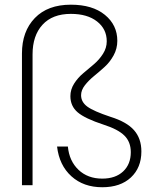

<svg xmlns="http://www.w3.org/2000/svg" viewBox="-20 -786 686 815"><path d="M73.2 0V-559.1Q73.2 -652.8 127.9 -709.5Q182.6 -766.1 280.8 -766.1Q372.6 -766.1 425.3 -722.9Q478 -679.7 478 -612.8Q478 -579.6 462.2 -550.8Q446.3 -522 423.8 -501.7Q401.4 -481.4 378.7 -462.9Q356 -444.3 340.1 -423.8Q324.2 -403.3 324.2 -381.8Q324.2 -353 350.6 -333.5Q377 -314 449.2 -290Q518.1 -268.6 549.1 -233.2Q580.1 -197.8 580.1 -143.1Q580.1 -74.2 535.6 -32.7Q491.2 8.8 414.1 8.8Q334.5 8.8 283 -37.8Q231.4 -84.5 222.2 -164.1H268.1Q273.9 -102.5 313.2 -65.2Q352.5 -27.8 414.1 -27.8Q470.2 -27.8 502.7 -58.3Q535.2 -88.9 535.2 -140.1Q535.2 -183.6 508.1 -210.4Q481 -237.3 419.9 -256.8Q340.8 -282.7 309.8 -309.1Q278.8 -335.4 278.8 -377.9Q278.8 -406.2 294.7 -431.2Q310.5 -456.1 333.3 -475.1Q356 -494.1 378.7 -513.4Q401.4 -532.7 417.2 -557.6Q433.1 -582.5 433.1 -610.8Q433.1 -662.6 392.1 -694.8Q351.1 -727.1 280.8 -727.1Q202.6 -727.1 160.4 -680.9Q118.2 -634.8 118.2 -555.2V0Z"/></svg>

Font: SVN-Poppins ExtraLight
Style: Regular
Weight: 200
Designer: Ninad Kale (Devanagari), Jonny Pinhorn (Latin)
Foundry: Indian Type Foundry
Version: Version 3.002 2017